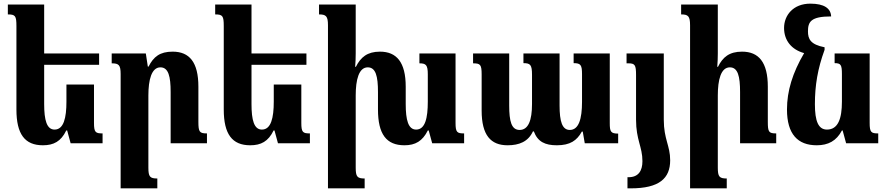

<svg xmlns="http://www.w3.org/2000/svg" viewBox="-20 -785 4858 1052"><path d="M343 -70H348L367 0H542V-54C503 -54 495 -60 495 -112V-322H344V-228C344 -139 329 -75 279 -75C236 -75 222 -127 222 -215V-430H523V-492H222V-760H23V-706C64 -706 70 -698 70 -642V-185C70 -50 116 11 215 11C274 11 314 -10 343 -70Z M1114 -54C1073 -54 1067 -62 1067 -118V-310C1067 -444 1018 -502 926 -502C856 -502 821 -474 794 -420H790L779 -492H592V-438C631 -438 641 -429 641 -379V247H842V193C801 193 793 183 793 133V-262C793 -347 810 -416 859 -416C903 -416 915 -366 915 -281V0H1114Z M1479 -70H1484L1503 0H1678V-54C1639 -54 1631 -60 1631 -112V-322H1480V-228C1480 -139 1465 -75 1415 -75C1372 -75 1358 -127 1358 -215V-430H1659V-492H1358V-760H1159V-706C1200 -706 1206 -698 1206 -642V-185C1206 -50 1252 11 1351 11C1410 11 1450 -10 1479 -70Z M2476 -112V-492H2278V-438C2314 -438 2324 -429 2324 -378V-228C2324 -139 2310 -75 2260 -75C2217 -75 2203 -127 2203 -215V-310C2203 -444 2153 -502 2062 -502C1992 -502 1956 -471 1930 -419H1926C1928 -443 1929 -468 1929 -493V-760H1728V-706C1766 -706 1777 -697 1777 -647V247H1978V193C1937 193 1929 183 1929 133V-262C1929 -348 1946 -416 1995 -416C2039 -416 2051 -367 2051 -281V-185C2051 -50 2097 11 2196 11C2256 11 2295 -12 2324 -70H2329L2348 0H2523V-54C2484 -54 2476 -60 2476 -112Z M3123 -492V-439C3162 -439 3169 -429 3169 -378V-227C3169 -133 3151 -73 3102 -73C3060 -73 3046 -120 3046 -207V-492H2848V-439C2886 -439 2895 -430 2895 -375V-215C2895 -126 2875 -73 2827 -73C2782 -73 2770 -121 2770 -207V-492H2572V-438C2612 -438 2619 -431 2619 -377V-179C2619 -44 2669 11 2761 11C2825 11 2874 -9 2900 -65H2905C2926 -8 2967 11 3031 11C3104 11 3141 -15 3168 -64H3173L3184 0H3367V-53C3326 -53 3321 -64 3321 -111V-492Z M3465 -129C3465 -18 3500 19 3500 98C3500 151 3478 186 3424 186H3418V247H3436C3593 247 3652 192 3652 93C3652 13 3617 -22 3617 -129V-492H3413V-438H3423C3459 -438 3465 -429 3465 -374Z M4233 -54C4192 -54 4187 -62 4187 -118V-310C4187 -444 4137 -502 4046 -502C3976 -502 3940 -472 3914 -419H3910C3912 -443 3913 -468 3913 -492V-760H3712V-706C3750 -706 3761 -697 3761 -647V247H3962V193C3921 193 3913 183 3913 133V-262C3913 -348 3930 -416 3979 -416C4023 -416 4035 -367 4035 -281V0H4233Z M4593 -70H4597L4616 0H4792V-54C4753 -54 4745 -60 4745 -112V-492H4553V-439C4587 -439 4593 -430 4593 -379V-228C4593 -135 4572 -75 4511 -75C4464 -75 4445 -121 4445 -214C4445 -317 4460 -408 4498 -512V-526C4421 -541 4407 -571 4407 -613C4407 -665 4422 -695 4534 -695C4532 -739 4496 -765 4420 -765C4326 -765 4276 -701 4276 -632C4276 -563 4317 -513 4386 -494C4322 -385 4292 -286 4292 -185C4292 -50 4351 11 4455 11C4518 11 4563 -13 4593 -70Z"/></svg>

Font: Noto Serif Armenian Condensed Extra
Style: Regular
Weight: 800
Width: 3
Designer: Monotype Design Team
Foundry: Monotype Imaging Inc.
Version: Version 1.901